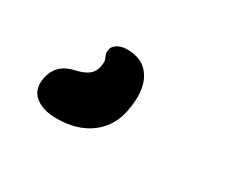

<svg xmlns="http://www.w3.org/2000/svg" viewBox="-65 -225 746 635"><g transform="rotate(30 308.0 92.5)"><path d="M184.1 250Q129.4 250 100.3 224.9Q71.3 199.7 81.1 153.8Q93.3 95.7 154.8 82Q188 74.7 204.3 62.3Q220.7 49.8 225.1 27.8Q228.5 7.3 225.8 1.2Q223.1 -4.9 220 -13.2Q216.8 -21.5 219.2 -33.2Q220.7 -45.4 235.1 -55.2Q249.5 -64.9 273.9 -64.9Q335.9 -64.9 363.5 -18.3Q391.1 28.3 375 109.9Q362.3 175.3 311.8 212.6Q261.2 250 184.1 250Z"/></g></svg>

Font: Shantell Sans Normal
Style: Italic
Weight: 800
Italic angle: -11.31°
Designer: Stephen Nixon, Anya Danilova, Shantell Martin
Foundry: Arrow Type
Version: Version 1.006;[559af2be0]